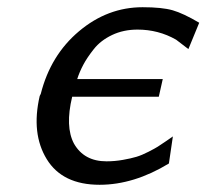

<svg xmlns="http://www.w3.org/2000/svg" viewBox="-20 -502 572 532"><path d="M90 -236 93 -242Q120 -349 199 -415.5Q278 -482 375 -482Q429 -482 458.5 -473.5Q488 -465 532 -439L502 -366L468 -392Q419 -420 361 -420Q322 -420 290.5 -405Q259 -390 240 -366Q221 -342 210.5 -322Q200 -302 194 -283H431L420 -234H180Q160 -151 185 -104Q213 -55 275 -55Q298 -55 320.5 -59Q343 -63 358 -67.5Q373 -72 391.5 -81.5Q410 -91 417 -95.5Q424 -100 441 -111.5Q458 -123 459 -124L448 -49Q351 10 256 10Q153 10 109.5 -61Q66 -132 90 -236Z"/></svg>

Font: Coval
Style: Book Italic
Weight: 350
Foundry: Context Ltd
Version: Version 001.000